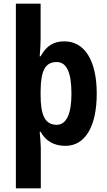

<svg xmlns="http://www.w3.org/2000/svg" viewBox="-20 -780 580 1040"><path d="M504 -273C504 -454 437 -556 329 -556C271 -556 232 -533 200 -475H195C198 -505 200 -545 200 -572V-760H66V240H201V21C201 0 198 -29 195 -66H200C228 -16 272 10 335 10C440 10 504 -93 504 -273ZM367 -272C367 -168 342 -104 287 -104C224 -104 200 -156 200 -264V-288C201 -397 225 -444 287 -444C340 -444 367 -390 367 -272Z"/></svg>

Font: Noto Sans Gujarati UI Condensed
Style: Bold
Weight: 700
Width: 3
Designer: Jelle Bosma - Monotype Design Team, Universal Thirst
Foundry: Monotype Imaging Inc.
Version: Version 2.106